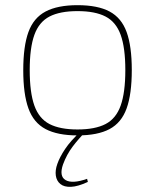

<svg xmlns="http://www.w3.org/2000/svg" viewBox="-20 -512 600 743"><path d="M280 -492Q358 -492 404 -467.5Q450 -443 470 -388Q490 -333 490 -241Q490 -148 470 -92.5Q450 -37 404 -12.5Q358 12 280 12Q203 12 156.5 -12.5Q110 -37 90 -92.5Q70 -148 70 -240Q70 -333 90 -388Q110 -443 156.5 -467.5Q203 -492 280 -492ZM280 -469Q212 -469 171.5 -448Q131 -427 113 -377Q95 -327 95 -241Q95 -154 113 -103.5Q131 -53 171.5 -32Q212 -11 280 -11Q348 -11 388.5 -32Q429 -53 447 -103.5Q465 -154 465 -241Q465 -327 447 -377Q429 -427 388.5 -448Q348 -469 280 -469ZM293 -4 311 -2Q284 25 261 55.5Q238 86 224 124Q208 170 234 185Q260 200 317 180L320 192Q281 210 254.5 211Q228 212 213.5 200Q199 188 196 167.5Q193 147 202 122Q211 96 232 64.5Q253 33 293 -4Z"/></svg>

Font: Exo 2 Thin
Style: Regular
Weight: 250
Designer: Natanael Gama
Foundry: Natanael Gama
Version: Version 2.010